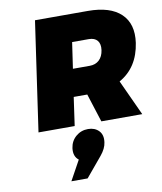

<svg xmlns="http://www.w3.org/2000/svg" viewBox="-107 -786 1022 1212"><g transform="rotate(-10 403.5 -180.5)"><path d="M100.1 0 201.2 -701.2H540Q682.6 -701.2 751.5 -635.7Q820.3 -570.3 803.2 -450.2Q780.3 -295.4 660.2 -228L765.1 0H502.9L444.8 -182.1H357.9L332 0ZM251 339.8 320.8 212.9Q287.1 187.5 293.9 134.8Q300.3 89.8 333.3 61.5Q366.2 33.2 411.1 33.2Q454.1 33.2 480 59.8Q505.9 86.4 499 133.8Q494.1 172.9 460 213.9L355 339.8ZM383.8 -357.9H491.2Q528.8 -357.9 552.5 -380.1Q576.2 -402.3 582 -442.9Q587.4 -481.9 569.8 -503.4Q552.2 -524.9 515.1 -524.9H408.2Z"/></g></svg>

Font: Trueno Black
Style: Italic
Weight: 900
Designer: Julieta Ulanovsky
Foundry: Julieta Ulanovsky
Version: Version 3.001b | FøM Fix